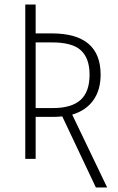

<svg xmlns="http://www.w3.org/2000/svg" viewBox="-20 -704 523 851"><path d="M405 127 256 -188Q232 -186 220 -186H138V0H92V-684H138V-556H209Q426 -556 426 -373Q426 -305 393.5 -259.5Q361 -214 300 -196L455 127ZM377 -373Q377 -446 338 -481.5Q299 -517 206 -516H138V-225H214Q297 -225 337 -261Q377 -297 377 -373Z"/></svg>

Font: Fira Sans Extra Condensed ExtraLight
Style: Regular
Weight: 275
Width: 1
Designer: Carrois Corporate & Edenspiekermann AG
Foundry: Carrois Corporate GbR & Edenspiekermann AG
Version: Version 4.203